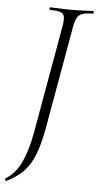

<svg xmlns="http://www.w3.org/2000/svg" viewBox="-83 -660 455 888"><g transform="rotate(5 145.0 -216.0)"><path d="M-19 193Q-21 194 -24 189Q-27 184 -25 182Q22 154 48 98Q74 42 89 -40L178 -544Q186 -587 174 -600Q162 -613 113 -613Q111 -613 111 -619Q111 -625 113 -625Q133 -625 158.5 -623.5Q184 -622 212 -622Q244 -622 269 -623.5Q294 -625 313 -625Q316 -625 316 -619Q316 -613 313 -613Q281 -613 264 -607Q247 -601 239 -586Q231 -571 226 -542L142 -67Q128 11 108.5 59.5Q89 108 59 138.5Q29 169 -19 193Z"/></g></svg>

Font: Cormorant Infant Light
Style: Italic
Weight: 300
Italic angle: -10°
Designer: Christian Thalmann (Catharsis Fonts)
Foundry: Catharsis Fonts
Version: Version 4.001